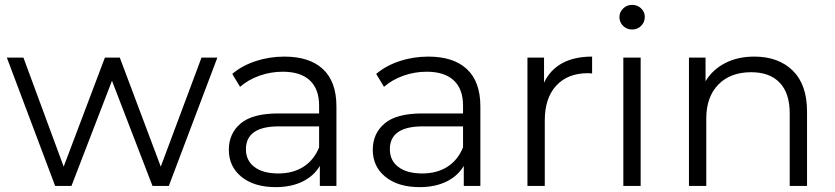

<svg xmlns="http://www.w3.org/2000/svg" viewBox="-20 -762 3422 787"><path d="M871 -526 672 0H605L439 -431L273 0H206L8 -526H76L241 -79L410 -526H471L639 -79L806 -526Z M1359 -326V0H1291V-82Q1267 -41 1220.5 -18Q1174 5 1110 5Q1022 5 970 -37Q918 -79 918 -148Q918 -215 966.5 -256Q1015 -297 1121 -297H1288V-329Q1288 -397 1250 -432.5Q1212 -468 1139 -468Q1089 -468 1043 -451.5Q997 -435 964 -406L932 -459Q972 -493 1028 -511.5Q1084 -530 1146 -530Q1249 -530 1304 -478.5Q1359 -427 1359 -326ZM1288 -158V-244H1123Q988 -244 988 -150Q988 -104 1023 -77.5Q1058 -51 1121 -51Q1181 -51 1224 -78.5Q1267 -106 1288 -158Z M1949 -326V0H1881V-82Q1857 -41 1810.5 -18Q1764 5 1700 5Q1612 5 1560 -37Q1508 -79 1508 -148Q1508 -215 1556.5 -256Q1605 -297 1711 -297H1878V-329Q1878 -397 1840 -432.5Q1802 -468 1729 -468Q1679 -468 1633 -451.5Q1587 -435 1554 -406L1522 -459Q1562 -493 1618 -511.5Q1674 -530 1736 -530Q1839 -530 1894 -478.5Q1949 -427 1949 -326ZM1878 -158V-244H1713Q1578 -244 1578 -150Q1578 -104 1613 -77.5Q1648 -51 1711 -51Q1771 -51 1814 -78.5Q1857 -106 1878 -158Z M2407 -530V-461L2390 -462Q2307 -462 2260 -411Q2213 -360 2213 -268V0H2142V-526H2210V-423Q2235 -476 2284.5 -503Q2334 -530 2407 -530Z M2535 -526H2606V0H2535ZM2519 -692Q2519 -712 2534 -727Q2549 -742 2571 -742Q2593 -742 2608 -727.5Q2623 -713 2623 -693Q2623 -671 2608 -656Q2593 -641 2571 -641Q2549 -641 2534 -656Q2519 -671 2519 -692Z M3288 -305V0H3217V-298Q3217 -380 3176 -423Q3135 -466 3059 -466Q2974 -466 2924.5 -415.5Q2875 -365 2875 -276V0H2804V-526H2872V-429Q2901 -477 2952.5 -503.5Q3004 -530 3072 -530Q3171 -530 3229.5 -472.5Q3288 -415 3288 -305Z"/></svg>

Font: Montserrat-Regular
Style: Regular
Weight: 400
Version: Version 7.200